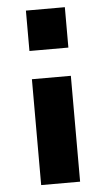

<svg xmlns="http://www.w3.org/2000/svg" viewBox="-52 -746 436 786"><g transform="rotate(-5 165.5 -352.5)"><path d="M245 -429V6H85V-429ZM245 -711V-545H85V-711Z"/></g></svg>

Font: Boldmen
Style: Bold
Weight: 700
Designer: Matt McInerney, Pablo Impallari, Rodrigo Fuenzalida
Foundry: LIVING CONCEPT
Version: Version 1.000